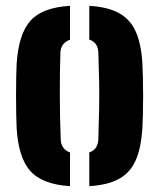

<svg xmlns="http://www.w3.org/2000/svg" viewBox="-20 -629 545 658"><path d="M37 -191Q36 -210 35.5 -239.2Q35 -268.5 35 -301.2Q35 -334 35.5 -363Q36 -392 37 -410Q43.5 -512 84.2 -557.8Q125 -603.5 220 -609V-493Q188 -481.5 187 -448Q185 -386.5 185 -309.2Q185 -232 188 -153Q189 -117.5 220 -106.5V9Q124 3 83.2 -43.8Q42.5 -90.5 37 -191ZM286 9V-106.5Q316 -116.5 317 -153Q319 -212 319.8 -258.5Q320.5 -305 319.8 -349.8Q319 -394.5 317 -448Q316 -483.5 286 -493.5V-609Q351.5 -605 389.8 -583Q428 -561 446.2 -518.5Q464.5 -476 468 -410Q469 -391 469.8 -361.5Q470.5 -332 470.5 -299.5Q470.5 -267 469.8 -238Q469 -209 468 -191Q464 -124 445.8 -81.2Q427.5 -38.5 389.2 -16.8Q351 5 286 9Z"/></svg>

Font: Big Shoulders Stencil Text Black
Style: Regular
Weight: 900
Designer: Patric King
Foundry: XO Type Co
Version: Version 1.000